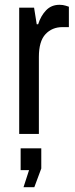

<svg xmlns="http://www.w3.org/2000/svg" viewBox="-20 -558 313 800"><path d="M267 -530V-445H240Q197 -445 169.5 -415.5Q142 -386 142 -321V0H60V-526H122L133 -457H139Q150 -492 172 -515Q194 -538 228 -538Q242 -538 253 -534.5Q264 -531 267 -530ZM123 222H78L101 151H66V60H152V144Z"/></svg>

Font: Archivo Narrow
Style: Regular
Weight: 400
Designer: Hector Gatti
Foundry: Omnibus-Type
Version: Version 1.003